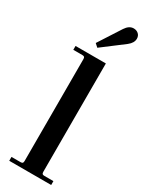

<svg xmlns="http://www.w3.org/2000/svg" viewBox="-244 -991 796 1031"><g transform="rotate(30 154.0 -475.0)"><path d="M26 0H286V-24H230C224 -24 219.8 -25.2 217.5 -27.5C215.2 -29.8 214 -34 214 -40V-712H26V-688H82C88 -688 92.2 -686.8 94.5 -684.5C96.8 -682.2 98 -678 98 -672V-40C98 -34 96.8 -29.8 94.5 -27.5C92.2 -25.2 88 -24 82 -24H26ZM112 -780 132 -762 264 -862C282.7 -876.7 292 -892.7 292 -910C292 -922 288 -931.7 280 -939C272 -946.3 262 -950 250 -950C231.3 -950 215 -939.3 201 -918Z"/></g></svg>

Font: Km Standard TT
Style: Bold
Weight: 700
Designer: Alexey Kryukov <alexios@thessalonica.org.ru>
Version: Version 2.0.2